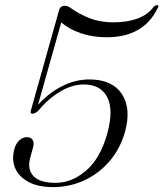

<svg xmlns="http://www.w3.org/2000/svg" viewBox="-20 -735 651 765"><path d="M36.5 -138Q41.5 -160.5 55.8 -174.5Q70 -188.5 86.5 -188.5Q104 -188.5 110.5 -176.8Q117 -165 111 -145L101 -108.5Q87.5 -61.5 112.8 -34Q138 -6.5 201.5 -6.5Q265.5 -6.5 322.2 -54.5Q379 -102.5 407 -201.5Q433.5 -297 407.2 -347.8Q381 -398.5 313.5 -398.5Q267 -398.5 218.8 -369.5Q170.5 -340.5 131.5 -292.5Q125 -287.5 120.2 -284.8Q115.5 -282 109.5 -282Q99 -282 103 -294.5L215.5 -695Q220.5 -712 239 -712Q247 -712 256 -707Q293.5 -679.5 336.2 -662.8Q379 -646 431 -646Q486.5 -646 527.8 -661Q569 -676 593 -708.5Q603 -716.5 609 -714Q614 -711.5 607.5 -701Q550.5 -586.5 405.5 -586.5Q350 -586.5 303.2 -602.2Q256.5 -618 224 -645.5L131.5 -317.5Q174 -364.5 227 -391.5Q280 -418.5 336 -418.5Q427.5 -418.5 465.8 -359.8Q504 -301 477.5 -208Q458.5 -141.5 416 -92.2Q373.5 -43 315.5 -16.2Q257.5 10.5 192 10.5Q132 10.5 94 -9.8Q56 -30 41 -63.8Q26 -97.5 36.5 -138Z"/></svg>

Font: Fraunces 72pt S000 Light
Style: Italic
Weight: 300
Italic angle: -16°
Version: Version 1.000; ttfautohint (v1.8.3)